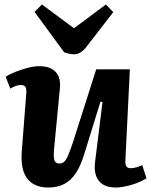

<svg xmlns="http://www.w3.org/2000/svg" viewBox="-20 -822 674 856"><path d="M5 -480Q22 -491 48.5 -501.5Q75 -512 103.5 -519.5Q132 -527 155 -527Q204 -527 228 -501.5Q252 -476 247 -428L221 -157Q218 -122 222.5 -107.5Q227 -93 245 -93Q258 -93 266.5 -101Q275 -109 284 -130Q293 -151 305 -187L409 -513H559L539 -107Q538 -89 543.5 -80.5Q549 -72 562 -72Q574 -72 588 -76Q602 -80 614 -86L633 -27Q620 -19 603.5 -11.5Q587 -4 568 1.5Q549 7 530.5 10.5Q512 14 497 14Q444 14 420.5 -16Q397 -46 404 -101L437 -367L428 -369L356 -136Q340 -83 318 -50Q296 -17 266 -1.5Q236 14 195 14Q132 14 101.5 -26Q71 -66 77 -146L97 -404Q99 -427 93 -435Q87 -443 73 -443Q63 -443 51 -439Q39 -435 26 -427ZM134 -769 167 -802 310 -696 452 -802 485 -768 366 -614Q352 -596 338.5 -588Q325 -580 311 -580Q299 -580 288 -582.5Q277 -585 266 -589Z"/></svg>

Font: Literata 18pt
Style: Bold Italic
Weight: 700
Italic angle: -2°
Designer: Latin by Veronika Burian and Jose Scaglione. Greek by Irene Vlachou. Cyrillic by Vera Evstafieva
Foundry: TypeTogether
Version: Version 3.103;gftools[0.9.29]